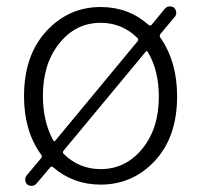

<svg xmlns="http://www.w3.org/2000/svg" viewBox="-20 -569 634 605"><path d="M446.3 -404.3Q443.4 -411.1 438.5 -405.3L180.7 -94.7Q175.8 -88.9 180.7 -84Q229.5 -36.1 296.9 -36.1Q376 -36.1 428.2 -100.1Q480.5 -164.1 480.5 -263.7Q480.5 -346.7 446.3 -404.3ZM147.5 -127Q151.4 -121.1 155.3 -127L413.1 -438.5Q418 -444.3 413.1 -449.2Q365.2 -497.1 296.9 -497.1Q218.8 -497.1 167 -432.6Q115.2 -368.2 115.2 -267.6Q115.2 -186.5 147.5 -127ZM528.3 -544.9Q534.2 -539.1 535.2 -530.8Q536.1 -522.5 531.2 -516.6L485.4 -461.9Q481.4 -456.1 485.4 -450.2Q538.1 -375 538.1 -265.6Q538.1 -137.7 468.3 -62.5Q398.4 12.7 296.9 12.7Q210.9 12.7 147.5 -42Q141.6 -46.9 137.7 -41L94.7 9.8Q89.8 15.6 81.1 16.6Q80.1 16.6 79.1 16.6Q72.3 16.6 66.4 12.7Q60.5 7.8 59.6 -0.5Q58.6 -8.8 63.5 -15.6L109.4 -70.3Q114.3 -76.2 109.4 -82Q55.7 -156.2 55.7 -265.6Q55.7 -394.5 126 -470.7Q196.3 -546.9 296.9 -546.9Q384.8 -546.9 447.3 -491.2Q453.1 -486.3 458 -491.2L499 -541Q504.9 -547.9 512.7 -548.8Q513.7 -548.8 515.6 -548.8Q522.5 -548.8 528.3 -544.9Z"/></svg>

Font: irohamaru Light
Style: Regular
Weight: 200
Designer: [Source Han Sans]
Ryoko NISHIZUKA  (kana & ideographs); Paul D. Hunt (Latin, Greek & Cyrillic); Wenlong ZHANG  (bopomofo
Version: Version 1.01